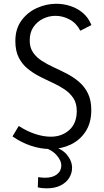

<svg xmlns="http://www.w3.org/2000/svg" viewBox="-20 -799 566 1043"><path d="M252.7 10.5Q202.6 10.5 149.8 -6.7Q97 -23.9 47.9 -58L81.9 -114.7Q125.6 -86.3 170.6 -71.3Q215.7 -56.4 255.7 -56.4Q316.1 -56.4 356.6 -92.9Q397 -129.4 397 -195.9Q397 -237.7 378.8 -265.4Q360.6 -293.1 330.9 -313.2Q301.2 -333.2 265.9 -349.4Q230.7 -365.5 195 -383.7Q159.3 -402 129.6 -426.4Q99.8 -450.8 81.6 -486.8Q63.4 -522.8 63.4 -576.2Q63.4 -642.1 96.3 -687.2Q129.2 -732.3 180.4 -755.4Q231.7 -778.5 285.5 -778.5Q325.6 -778.5 363.4 -766Q401.2 -753.6 430.8 -728.2Q460.4 -702.9 476.6 -663.1L416.3 -631.9Q394.9 -673.7 357.9 -693.3Q321 -713 281.2 -713Q246.4 -713 214.2 -697.5Q182.1 -681.9 161.7 -652.4Q141.4 -622.9 141.4 -579Q141.4 -540.3 159.8 -513.7Q178.1 -487.1 207.8 -468.1Q237.6 -449.2 272.9 -433Q308.3 -416.8 344 -398.3Q379.7 -379.7 409.4 -354.3Q439.2 -329 457.5 -292Q475.9 -255 475.9 -201Q475.9 -131.9 445.1 -84.7Q414.4 -37.6 363.7 -13.5Q313 10.5 252.7 10.5ZM233.6 224.1Q222.2 224.1 210.3 222.9Q198.4 221.8 185.3 218.8L187.3 163.3Q197.6 164.3 206.3 165.5Q215 166.6 224 166.6Q265.9 166.6 289.5 148Q313 129.4 313 100.5Q313 71.6 285.3 41.5Q257.6 11.4 199.4 -5.2L258.7 -6Q315.7 7.7 343.6 41.6Q371.5 75.5 371.5 113.2Q371.5 141.6 355.9 167Q340.4 192.4 309.6 208.2Q278.8 224.1 233.6 224.1Z"/></svg>

Font: Yaldevi ExtraLight
Style: Regular
Weight: 200
Designer: Sol Matas, Rajitha Manaperi, Kosala Senevirathne
Foundry: Mooniak
Version: Version 1.100